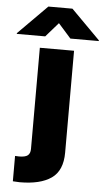

<svg xmlns="http://www.w3.org/2000/svg" viewBox="-142 -794 567 1032"><g transform="rotate(5 141.0 -278.0)"><path d="M234.4 -530.3V19.5Q234.4 116.7 175 158Q115.7 199.2 4.9 199.2Q-4.9 199.2 -32.2 197.3V60.5Q-23.4 61.5 -10.7 61.5Q22.9 61.5 36.4 50.5Q49.8 39.6 49.8 15.6V-530.3ZM140.6 -670.9 73.2 -593.8H-80.1V-597.7L76.2 -754.9H206.1L362.3 -597.7V-593.8H209Z"/></g></svg>

Font: Pretendard GOV Black
Style: Regular
Weight: 900
Designer: Base glyphs from Inter by Rasmus Andersson; Hangeul glyphs from Noto Sans CJK(Source Han Sans) by Jang Soo-young and Kan
Foundry: Kil Hyung-jin
Version: Version 1.309